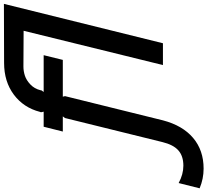

<svg xmlns="http://www.w3.org/2000/svg" viewBox="-270 -820 1095 1014"><g transform="rotate(-90 278.0 -312.5)"><path d="M469.2 -528.8H274.9L277.8 -517.1L149.9 0Q122.6 104 57.1 159.4Q-8.3 214.8 -105 214.8Q-158.7 214.8 -209 193.8L-181.2 83Q-135.3 107.9 -89.8 107.9Q-38.6 107.9 -8.8 81.5Q21 55.2 35.2 -2.9L162.1 -517.1L170.9 -528.8H90.8L116.2 -629.9H195.8L192.9 -642.1Q192.9 -647.9 194.8 -649.9Q216.8 -735.8 285.6 -787.4Q354.5 -838.9 453.1 -838.9L765.1 -839.8L557.1 0H441.9L623 -735.8L434.1 -736.8Q409.7 -736.8 385.7 -729Q361.8 -721.2 339.4 -700Q316.9 -678.7 309.1 -647L308.1 -641.1L299.8 -629.9H494.1Z"/></g></svg>

Font: Sinkin Sans 500 Medium Italic
Style: Regular
Weight: 500
Italic angle: -112°
Designer: Keith Bates
Foundry: K-Type
Version: Sinkin Sans (version 1.0)  by Keith Bates   •   © 2014   www